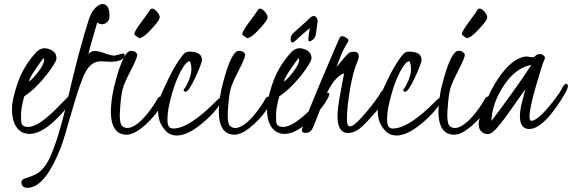

<svg xmlns="http://www.w3.org/2000/svg" viewBox="-20 -637 2801 940"><path d="M122.1 -239.3Q131.8 -240.7 164.1 -281.2Q196.3 -321.8 196.3 -344.7Q196.3 -348.1 193.8 -352.5Q184.1 -342.8 153.1 -296.9Q122.1 -251 122.1 -239.3ZM316.4 -166.5Q340.8 -192.9 343.8 -175.8Q343.8 -169.4 335.9 -154.8Q312 -110.4 262.7 -60.5Q184.6 18.6 124.5 18.6Q96.2 18.6 76.2 2.4Q38.6 -28.3 38.6 -104.5Q38.6 -147.9 65.2 -226.8Q91.8 -305.7 147 -369.6Q171.4 -400.9 197.8 -400.9Q210.4 -400.9 224.1 -395.5Q256.3 -382.3 256.3 -353Q256.3 -348.6 253.4 -338.9Q233.4 -299.3 189 -247.6Q144.5 -195.8 98.6 -165Q83 -108.4 83 -76.7Q83 -44.9 84.5 -36.1Q88.9 -15.6 117.2 -15.6Q145.5 -15.6 182.6 -41.7Q219.7 -67.9 261.7 -110.8Q303.7 -153.8 309.3 -159.2Q314.9 -164.6 316.4 -166.5Z M522.9 -334.5 472.7 -336.9Q428.2 -336.4 400.9 -288.1Q373.5 -239.7 333 -96.4Q292.5 46.9 277.8 85Q207 266.1 128.4 281.2Q121.1 282.7 114.7 282.7Q86.9 282.7 84.5 256.8Q84.5 242.7 100.1 237.3Q160.6 219.7 183.8 195.3Q207 170.9 223.1 136.7Q267.1 43 315.9 -170.4Q364.7 -383.8 414.6 -540.5Q426.8 -578.6 446 -597.7Q465.3 -616.7 480.5 -617.2Q516.1 -617.2 516.1 -559.6Q516.1 -539.1 504.4 -528.6Q492.7 -518.1 479 -518.3Q465.3 -518.6 456.1 -527.3Q447.3 -495.1 435.5 -456.5Q423.8 -418 412.6 -372.6Q426.3 -387.2 443.6 -387.5Q460.9 -387.7 492.7 -376.2Q524.4 -364.7 540.5 -364.7L582.5 -375Q589.8 -374 590.3 -368.7Q590.3 -342.3 543 -335.9Q532.7 -334.5 522.9 -334.5Z M661.6 -450.2Q659.2 -451.2 649.4 -458Q637.7 -466.3 637.7 -470.2Q637.7 -483.4 674.3 -532.2Q710.9 -581.1 715.8 -590.8Q728 -603 749.5 -578.6Q766.6 -558.1 760.3 -545.4Q756.8 -532.7 718.8 -491.7Q680.7 -450.7 661.6 -450.2ZM778.3 -143.6Q760.3 -92.8 706.5 -40Q643.1 22.5 600.1 22.5Q542 22.5 527.3 -43.5Q522.9 -63.5 522.9 -86.9Q522.5 -162.6 551.8 -262.2Q588.4 -388.2 621.1 -388.2Q637.2 -388.2 644.8 -380.6Q652.3 -373 652.3 -369.6Q652.3 -354 620.6 -292.7Q588.9 -231.4 581.3 -203.9Q573.7 -176.3 570.1 -132.1Q566.4 -87.9 566.4 -75.2Q566.4 -32.2 576.9 -21.5Q587.4 -10.7 602.5 -10.3Q645.5 -10.3 705.1 -85Q733.9 -121.6 750 -152.3Q757.3 -164.1 765.1 -164.1Q778.3 -162.1 779.8 -150.9Q779.8 -149.4 778.3 -143.6Z M906.2 -384.3Q968.8 -384.3 968.8 -343.8Q966.8 -322.8 935.1 -255.1Q903.3 -187.5 888.2 -187.5Q880.9 -189 878.9 -195.3Q878.9 -199.2 883.8 -204.6Q888.7 -210 895.5 -224.1Q917 -267.1 917 -296.4Q917 -325.7 908.7 -337.4Q895.5 -336.9 877.9 -310.5Q846.2 -261.2 823 -181.6Q799.8 -102.1 799.8 -55.7Q799.8 -46.4 800.3 -41Q802.2 -7.8 828.1 -7.8Q906.2 -7.8 1039.6 -143.6Q1066.4 -170.4 1069.3 -155.3Q1069.3 -147 1059.6 -130.9Q1034.2 -88.9 981 -42.5Q902.3 26.4 846.2 26.4Q809.1 25.9 786.6 -1.5Q764.2 -28.3 758.3 -55.7Q744.1 -121.6 775.4 -189Q776.4 -190.9 785.2 -210Q836.9 -324.7 880.4 -373.5Q890.1 -383.8 906.2 -384.3Z M1189.9 -450.2Q1187.5 -451.2 1177.7 -458Q1166 -466.3 1166 -470.2Q1166 -483.4 1202.6 -532.2Q1239.3 -581.1 1244.1 -590.8Q1256.3 -603 1277.8 -578.6Q1294.9 -558.1 1288.6 -545.4Q1285.2 -532.7 1247.1 -491.7Q1209 -450.7 1189.9 -450.2ZM1306.6 -143.6Q1288.6 -92.8 1234.9 -40Q1171.4 22.5 1128.4 22.5Q1070.3 22.5 1055.7 -43.5Q1051.3 -63.5 1051.3 -86.9Q1050.8 -162.6 1080.1 -262.2Q1116.7 -388.2 1149.4 -388.2Q1165.5 -388.2 1173.1 -380.6Q1180.7 -373 1180.7 -369.6Q1180.7 -354 1148.9 -292.7Q1117.2 -231.4 1109.6 -203.9Q1102.1 -176.3 1098.4 -132.1Q1094.7 -87.9 1094.7 -75.2Q1094.7 -32.2 1105.2 -21.5Q1115.7 -10.7 1130.9 -10.3Q1173.8 -10.3 1233.4 -85Q1262.2 -121.6 1278.3 -152.3Q1285.6 -164.1 1293.5 -164.1Q1306.6 -162.1 1308.1 -150.9Q1308.1 -149.4 1306.6 -143.6Z M1497.1 -499Q1464.8 -474.6 1427.2 -438.5Q1416 -428.7 1412.6 -428.7Q1402.8 -429.7 1402.8 -446Q1402.8 -462.4 1415.8 -474.9Q1428.7 -487.3 1454.8 -510Q1481 -532.7 1493.7 -545.7Q1506.3 -558.6 1515.9 -558.6Q1525.4 -558.6 1530.3 -549.3Q1535.2 -540 1535.2 -535.6Q1535.2 -531.2 1531.7 -507.1Q1528.3 -482.9 1525.9 -467.5Q1523.4 -452.1 1512.5 -443.4Q1501.5 -434.6 1494.6 -434.6Q1489.7 -435.5 1489.5 -446.3Q1489.3 -457 1497.1 -499ZM1370.6 -239.3Q1380.4 -240.7 1412.6 -281.2Q1444.8 -321.8 1444.8 -344.7Q1444.8 -348.1 1442.4 -352.5Q1432.6 -342.8 1401.6 -296.9Q1370.6 -251 1370.6 -239.3ZM1564.9 -166.5Q1589.4 -192.9 1592.3 -175.8Q1592.3 -169.4 1584.5 -154.8Q1560.5 -110.4 1511.2 -60.5Q1433.1 18.6 1373 18.6Q1344.7 18.6 1324.7 2.4Q1287.1 -28.3 1287.1 -104.5Q1287.1 -147.9 1313.7 -226.8Q1340.3 -305.7 1395.5 -369.6Q1419.9 -400.9 1446.3 -400.9Q1459 -400.9 1472.7 -395.5Q1504.9 -382.3 1504.9 -353Q1504.9 -348.6 1502 -338.9Q1481.9 -299.3 1437.5 -247.6Q1393.1 -195.8 1347.2 -165Q1331.5 -108.4 1331.5 -76.7Q1331.5 -44.9 1333 -36.1Q1337.4 -15.6 1365.7 -15.6Q1394 -15.6 1431.2 -41.7Q1468.3 -67.9 1510.3 -110.8Q1552.2 -153.8 1557.9 -159.2Q1563.5 -164.6 1564.9 -166.5Z M1878.4 -182.6Q1878.4 -158.2 1822.8 -92.8Q1767.1 -27.3 1739.5 -6.6Q1711.9 14.2 1684.1 14.2Q1632.3 13.7 1632.3 -67.9Q1632.3 -106.4 1647.9 -188.7Q1663.6 -271 1664.6 -278.3Q1612.8 -261.2 1565.4 -148.4Q1555.7 -124.5 1534.2 -66.9Q1513.2 -9.8 1504.4 1Q1493.7 13.7 1476.1 13.7Q1458.5 13.7 1458 1Q1458 -22.5 1614.7 -387.7Q1639.2 -445.3 1643.1 -452.1Q1651.4 -468.3 1677.7 -450.7Q1685.5 -445.3 1685.8 -439.9Q1686 -434.6 1678.2 -422.9Q1660.2 -394.5 1646 -356.9L1627.4 -308.6L1643.1 -327.6Q1664.1 -353.5 1676.8 -366.9Q1689.5 -380.4 1698 -382.1Q1706.5 -383.8 1715.8 -383.8Q1735.8 -382.3 1736.8 -362.3Q1736.8 -352.5 1730 -335.9Q1699.2 -265.1 1682.6 -121.6Q1678.2 -80.6 1678.5 -49.6Q1678.7 -18.6 1693.4 -18.1Q1713.9 -18.1 1768.1 -81.8Q1822.3 -145.5 1846.2 -187.5Q1852.5 -197.8 1864.3 -198.2Q1876.5 -195.3 1878.4 -182.6Z M1981.4 -384.3Q2043.9 -384.3 2043.9 -343.8Q2042 -322.8 2010.3 -255.1Q1978.5 -187.5 1963.4 -187.5Q1956.1 -189 1954.1 -195.3Q1954.1 -199.2 1959 -204.6Q1963.9 -210 1970.7 -224.1Q1992.2 -267.1 1992.2 -296.4Q1992.2 -325.7 1983.9 -337.4Q1970.7 -336.9 1953.1 -310.5Q1921.4 -261.2 1898.2 -181.6Q1875 -102.1 1875 -55.7Q1875 -46.4 1875.5 -41Q1877.4 -7.8 1903.3 -7.8Q1981.4 -7.8 2114.7 -143.6Q2141.6 -170.4 2144.5 -155.3Q2144.5 -147 2134.8 -130.9Q2109.4 -88.9 2056.2 -42.5Q1977.5 26.4 1921.4 26.4Q1884.3 25.9 1861.8 -1.5Q1839.4 -28.3 1833.5 -55.7Q1819.3 -121.6 1850.6 -189Q1851.6 -190.9 1860.4 -210Q1912.1 -324.7 1955.6 -373.5Q1965.3 -383.8 1981.4 -384.3Z M2265.1 -450.2Q2262.7 -451.2 2252.9 -458Q2241.2 -466.3 2241.2 -470.2Q2241.2 -483.4 2277.8 -532.2Q2314.5 -581.1 2319.3 -590.8Q2331.5 -603 2353 -578.6Q2370.1 -558.1 2363.8 -545.4Q2360.4 -532.7 2322.3 -491.7Q2284.2 -450.7 2265.1 -450.2ZM2381.8 -143.6Q2363.8 -92.8 2310.1 -40Q2246.6 22.5 2203.6 22.5Q2145.5 22.5 2130.9 -43.5Q2126.5 -63.5 2126.5 -86.9Q2126 -162.6 2155.3 -262.2Q2191.9 -388.2 2224.6 -388.2Q2240.7 -388.2 2248.3 -380.6Q2255.9 -373 2255.9 -369.6Q2255.9 -354 2224.1 -292.7Q2192.4 -231.4 2184.8 -203.9Q2177.2 -176.3 2173.6 -132.1Q2169.9 -87.9 2169.9 -75.2Q2169.9 -32.2 2180.4 -21.5Q2190.9 -10.7 2206.1 -10.3Q2249 -10.3 2308.6 -85Q2337.4 -121.6 2353.5 -152.3Q2360.8 -164.1 2368.7 -164.1Q2381.8 -162.1 2383.3 -150.9Q2383.3 -149.4 2381.8 -143.6Z M2581.5 -318.8Q2503.4 -305.7 2445.3 -216.3Q2388.7 -129.4 2385.7 -44.4Q2497.6 -191.9 2581.5 -318.8ZM2559.1 -360.4 2587.9 -356.4Q2594.7 -356.4 2602.3 -364.3Q2609.9 -372.1 2621.8 -372.1Q2633.8 -372.1 2640.9 -365.7Q2647.9 -359.4 2647.9 -354.7Q2647.9 -350.1 2643.1 -339.4Q2638.2 -328.6 2637.2 -325.2Q2572.3 -121.6 2572.3 -65.4Q2572.8 -45.9 2581.1 -45.4Q2610.8 -45.4 2674.3 -123.5Q2716.8 -175.8 2729.2 -200.2Q2741.7 -224.6 2749 -226.1Q2750.5 -226.1 2751.5 -226.6Q2760.3 -225.6 2760.7 -216.3Q2760.7 -198.7 2720.2 -137.2Q2633.8 -5.4 2570.8 -5.4Q2525.4 -5.4 2525.4 -68.8Q2525.4 -99.1 2537.6 -144.3Q2549.8 -189.5 2552.2 -200.7Q2541 -186 2477.1 -94.2Q2413.1 -2.4 2385.3 14.2Q2376.5 19 2370.1 19.5Q2342.3 19.5 2329.6 -2.4Q2323.7 -13.2 2323.5 -33.4Q2323.2 -53.7 2353.5 -127Q2402.3 -245.1 2464.4 -309.1Q2513.2 -358.9 2559.1 -360.4Z"/></svg>

Font: Kristi
Style: Regular
Weight: 400
Italic angle: -15°
Version: Version 1.004